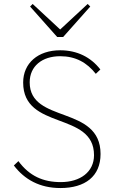

<svg xmlns="http://www.w3.org/2000/svg" viewBox="-20 -940 592 970"><path d="M285 10C410 10 488 -49 488 -162C488 -410 130 -314 130 -524C130 -606 193 -656 284 -656C362 -656 419 -624 464 -567L487 -589C439 -651 370 -686 284 -686C172 -686 97 -621 97 -523C97 -280 455 -379 455 -156C455 -71 385 -20 287 -20C199 -20 129 -50 73 -126L50 -104C104 -33 181 10 285 10ZM132 -907 269 -753H299L436 -907L423 -920L284 -791L145 -920Z"/></svg>

Font: MV Cash Thin
Style: Regular
Weight: 100
Designer: Rodrigo Fuenzalida
Foundry: fragTYPE
Version: Version 1.100;Glyphs 3.1.2 (3151)